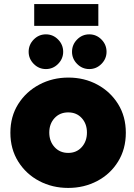

<svg xmlns="http://www.w3.org/2000/svg" viewBox="-20 -911 657 943"><path d="M315 12Q237 12 172.5 -22Q108 -56 69.5 -117.5Q31 -179 31 -259Q31 -339 69.5 -400Q108 -461 173 -495.5Q238 -530 316 -530Q394 -530 458 -495.5Q522 -461 560 -400Q598 -339 598 -259Q598 -179 560 -117.5Q522 -56 457.5 -22Q393 12 315 12ZM315 -160Q356 -160 381.5 -188.5Q407 -217 407 -260Q407 -303 381.5 -331Q356 -359 315 -359Q274 -359 248 -331Q222 -303 222 -260Q222 -217 248 -188.5Q274 -160 315 -160ZM418.5 -571.8Q383.6 -571.8 358.6 -597.2Q333.7 -622.5 333.7 -656.6Q333.7 -691.6 358.6 -716.9Q383.6 -742.3 418.5 -742.3Q453.4 -742.3 478.4 -716.9Q503.3 -691.6 503.3 -656.6Q503.3 -622.5 478.4 -597.2Q453.4 -571.8 418.5 -571.8ZM205.5 -571.8Q170.6 -571.8 145.6 -597.2Q120.7 -622.5 120.7 -656.6Q120.7 -691.6 145.6 -716.9Q170.6 -742.3 205.5 -742.3Q240.4 -742.3 265.4 -716.9Q290.3 -691.6 290.3 -656.6Q290.3 -622.5 265.4 -597.2Q240.4 -571.8 205.5 -571.8ZM148 -784V-891H463V-784Z"/></svg>

Font: MuseoModerno Black
Style: Regular
Weight: 900
Designer: Pablo Cosgaya, Héctor Gatti, Marcela Romero, and the Authors of The MuseoModerno Project.
Foundry: Omnibus-Type Team
Version: Version 1.001